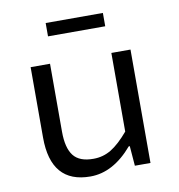

<svg xmlns="http://www.w3.org/2000/svg" viewBox="-77 -728 754 810"><g transform="rotate(-10 300.0 -323.0)"><path d="M171.9 -601.1V-658.2H417V-601.1ZM504.9 -485.8V0H438L431.2 -85H426.8Q343.8 12.2 246.1 12.2Q77.1 12.2 77.1 -184.1V-485.8H160.2V-194.8Q160.2 -125 186 -91.8Q211.9 -58.6 272 -59.1Q313 -59.1 347.7 -80.1Q382.3 -101.1 422.9 -148.9V-485.8Z"/></g></svg>

Font: SourceCodePro-Regular
Style: Regular
Weight: 400
Monospace: yes
Designer: Paul D. Hunt
Foundry: Adobe Systems Incorporated
Version: Version 1.009;PS 1.000;hotconv 1.0.70;makeotf.lib2.5.5900